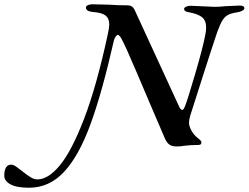

<svg xmlns="http://www.w3.org/2000/svg" viewBox="-215 -678 1163 898"><path d="M-195 144Q-195 92 -162 92Q-154 92 -144.5 98Q-135 104 -124.5 112.5Q-114 121 -108 125Q-87 142 -71 151.5Q-55 161 -40 161Q11 161 66 94Q121 27 179 -124.5Q237 -276 289 -517Q296 -549 296 -564Q296 -592 278.5 -605.5Q261 -619 219 -622Q187 -625 187 -643Q187 -650 196.5 -654Q206 -658 216 -658Q239 -658 297 -656Q342 -653 383 -653Q404 -653 414 -633L623 -179Q625 -174 629 -169Q633 -164 637 -164Q641 -164 644 -168.5Q647 -173 650 -180Q663 -213 698.5 -334.5Q734 -456 745 -514Q749 -531 749 -550Q749 -582 730 -597.5Q711 -613 667 -621Q646 -624 646 -637Q647 -643 656 -647Q665 -651 676 -651Q685 -651 745 -648Q777 -646 787 -646Q813 -646 838 -649Q895 -652 907 -652Q928 -652 928 -639Q928 -633 917.5 -627.5Q907 -622 892 -620Q866 -616 851 -608Q836 -600 825 -582Q814 -564 801 -528Q777 -457 740.5 -343Q704 -229 675 -138Q669 -117 669 -104Q669 -88 680 -68Q690 -49 708 -34Q713 -30 720 -24Q727 -18 727 -12Q727 -5 723 -2.5Q719 0 711 0Q679 0 645 4Q639 5 631 6Q623 7 612 7Q588 7 575.5 -3Q563 -13 553 -38Q536 -76 487 -192Q476 -217 424 -340Q372 -463 352 -499Q342 -515 336 -515Q332 -515 326.5 -507.5Q321 -500 318 -490Q262 -243 207.5 -95Q153 53 84 126.5Q15 200 -79 200Q-138 200 -166.5 184Q-195 168 -195 144Z"/></svg>

Font: EB Garamond SemiBold
Style: Italic
Weight: 600
Italic angle: -17.2°
Designer: Georg Duffner and Octavio Pardo
Foundry: Georg Duffner
Version: Version 1.000